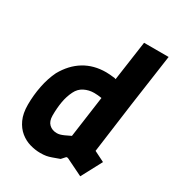

<svg xmlns="http://www.w3.org/2000/svg" viewBox="-180 -864 913 989"><g transform="rotate(30 276.0 -370.0)"><path d="M342 -433 387 -750H533L488 -433ZM207 9Q177 9 145.5 0Q114 -9 87.5 -30.5Q61 -52 44.5 -87.5Q28 -123 28 -175Q28 -231 39 -286.5Q50 -342 72 -387Q109 -453 165 -487Q221 -521 294 -521Q305 -521 317 -520Q329 -519 346 -517L382 -504Q388 -502 398 -503L499 -514L449 -143L511 -112L446 10L346 -39Q336 -43 332 -37L314 -17Q289 -8 272.5 -2Q256 4 241.5 6.5Q227 9 207 9ZM230 -122Q239 -122 248.5 -124.5Q258 -127 271.5 -133Q285 -139 305 -149L339 -394Q315 -398 294 -398Q263 -398 236 -384.5Q209 -371 195 -342Q179 -310 172.5 -272Q166 -234 166 -190Q166 -156 184 -139Q202 -122 230 -122Z"/></g></svg>

Font: Finlandica
Style: Italic
Weight: 400
Italic angle: -8°
Designer: Niklas Ekholm, Juho Hiilivirta, Jaakko Suomalainen
Foundry: Helsinki Type Studio
Version: Version 1.064